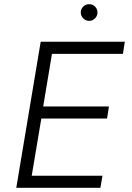

<svg xmlns="http://www.w3.org/2000/svg" viewBox="-20 -900 633 920"><path d="M58 0 175 -700H578L569 -642H229L187 -390H502L493 -332H178L132 -58H471L461 0ZM407 -800Q391 -800 379 -812Q367 -824 367 -840Q367 -857 379 -868.5Q391 -880 407 -880Q424 -880 435.5 -868.5Q447 -857 447 -840Q447 -824 435.5 -812Q424 -800 407 -800Z"/></svg>

Font: Figtree Light
Style: Italic
Weight: 300
Italic angle: -9.5°
Foundry: Erik Kennedy
Version: Version 2.001; ttfautohint (v1.8.4.7-5d5b);gftools[0.9.27]